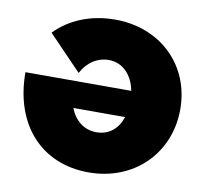

<svg xmlns="http://www.w3.org/2000/svg" viewBox="-81 -803 961 906"><g transform="rotate(10 400.0 -350.0)"><path d="M400 16C617 16 775 -140 775 -352C775 -563 617 -716 400 -716C283 -716 182 -674 114 -603L273 -438C299 -490 348 -523 403 -523C469 -523 518 -473 532 -398H25C25 -147 173 16 400 16ZM403 -177C344 -177 299 -214 277 -271H525C506 -214 465 -177 403 -177Z"/></g></svg>

Font: Montserrat-Arabic Black
Style: Regular
Weight: 900
Designer: Mohamed Gaber
Foundry: Kief Type Foundry
Version: Version 5.008;PS 005.008;hotconv 1.0.88;makeotf.lib2.5.64775